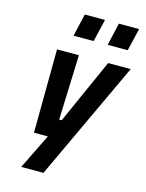

<svg xmlns="http://www.w3.org/2000/svg" viewBox="-137 -818 842 1110"><g transform="rotate(15 283.5 -263.0)"><path d="M318 -601C318 -601 350 -736 350 -736C350 -736 229 -736 229 -736C229 -736 198 -601 198 -601C198 -601 318 -601 318 -601ZM522 -601C522 -601 554 -736 554 -736C554 -736 433 -736 433 -736C433 -736 402 -601 402 -601C402 -601 522 -601 522 -601ZM122 0C122 0 205 0 205 0C205 0 102 210 102 210C102 210 235 210 235 210C235 210 567 -500 567 -500C567 -500 432 -500 432 -500C432 -500 258 -111 258 -111C258 -111 243 -111 243 -111C243 -111 257 -500 257 -500C257 -500 126 -500 126 -500C126 -500 122 0 122 0Z"/></g></svg>

Font: My Font
Style: Bold Italic
Weight: 500
Version: Version 0.001